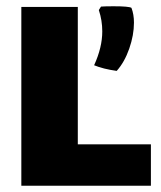

<svg xmlns="http://www.w3.org/2000/svg" viewBox="-20 -592 513 612"><path d="M342 -572Q391 -572 399 -567Q407 -546 407 -520Q407 -480 392 -437Q377 -394 352 -366Q309 -372 280 -384Q306 -441 306 -492Q306 -527 295 -560L302 -571Q315 -572 342 -572ZM48 -570H228V-132H461V0H48Z"/></svg>

Font: Lalezar
Style: Regular
Weight: 400
Designer: Borna Izadpanah
Foundry: Borna Izadpanah
Version: Version 1.003